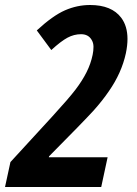

<svg xmlns="http://www.w3.org/2000/svg" viewBox="-61 -744 544 764"><path d="M297.4 -724.1Q383.3 -724.1 421.4 -673.3Q446.3 -640.1 446.3 -588.9Q446.3 -563 439.9 -532.2Q422.9 -453.6 372.1 -380.9Q347.2 -344.2 311.5 -304.2Q270.5 -259.3 134.3 -122.1L133.3 -118.2H367.2L341.8 0H-41L-19.5 -99.1L145.5 -278.8Q212.9 -352.5 239.5 -387.5Q266.1 -422.4 283.2 -456.3Q300.3 -490.2 307.6 -525.9Q311 -541.5 311 -557.9Q311 -574.2 302.7 -586.9Q289.6 -607.9 261.5 -607.9Q233.4 -607.9 207.5 -594Q181.6 -580.1 143.1 -544.9L85.4 -623Q148.9 -681.6 197.5 -702.9Q246.1 -724.1 297.4 -724.1Z"/></svg>

Font: Open Sans Hebrew Condensed
Style: Bold Italic
Weight: 700
Width: 3
Italic angle: -12°
Foundry: Ascender Corporation, Yanek Iontef
Version: Version 2.001;PS 002.001;hotconv 1.0.70;makeotf.lib2.5.58329